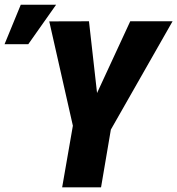

<svg xmlns="http://www.w3.org/2000/svg" viewBox="-83 -802 759 822"><path d="M297.9 -710.9 332.5 -403.8 474.6 -710.9H655.8L391.6 -247.1L349.6 0H183.1L229 -263.7L127.9 -710.4ZM-63.5 -612.8 5.9 -781.7H157.2L38.1 -612.8Z"/></svg>

Font: Roboto Condensed Black
Style: Italic
Weight: 900
Italic angle: -12°
Designer: Christian Robertson
Foundry: Google
Version: Version 3.008; 2023